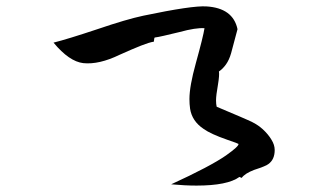

<svg xmlns="http://www.w3.org/2000/svg" viewBox="-20 -622 1040 599"><path d="M593 -43Q575 -43 555.5 -44Q536 -45 514 -47Q636 -103 685 -137Q726 -166 724 -173Q724 -174 689 -186Q637 -204 615 -220Q579 -244 573 -283Q572 -290 571.5 -297.5Q571 -305 571 -313Q571 -353 591 -425Q614 -508 618 -534Q591 -536 540 -522Q511 -515 491.5 -510.5Q472 -506 463 -505Q461 -505 460 -492Q446 -490 419.5 -479.5Q393 -469 353 -451Q289 -420 240 -425Q196 -430 147 -489Q191 -500 284 -531Q375 -562 427 -573Q580 -605 624 -602Q707 -597 721 -531L701 -456Q695 -435 685 -421Q675 -407 663 -399Q665 -388 660 -358Q654 -324 654 -309Q654 -303 654.5 -298Q655 -293 656 -289Q704 -269 728 -258.5Q752 -248 752 -248Q781 -236 799 -219.5Q817 -203 827 -186Q837 -170 837 -154Q837 -124 817 -110Q810 -104 773 -92Q744 -81 734 -67L727 -70Q690 -43 593 -43Z"/></svg>

Font: Yuji Hentaigana Akari
Style: Regular
Weight: 400
Designer: Kataoka Yuji
Foundry: Kinuta Font Factory
Version: Version 3.002